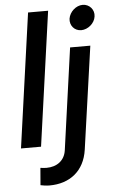

<svg xmlns="http://www.w3.org/2000/svg" viewBox="-64 -815 634 1078"><g transform="rotate(-5 253.0 -276.0)"><path d="M29 0H142L248 -757H135ZM120 215C131 218 154 221 171 221C284 221 368 158 385 38L467 -541H353L273 32C265 89 221 121 163 121C153 121 140 120 128 118ZM364 -702C359 -664 386 -632 424 -632C462 -632 500 -664 505 -702C511 -740 482 -773 444 -773C406 -773 370 -740 364 -702Z"/></g></svg>

Font: Mluvka SemiBold
Style: Italic
Weight: 600
Italic angle: -8°
Designer: Modified by Jiří Krblich, Original typeface by Gumpita Rahayu
Foundry: Gumpita Rahayu & Jiří Krblich
Version: Version 2.000;Glyphs 3.1.1 (3134)